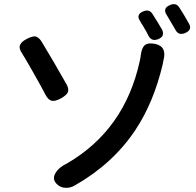

<svg xmlns="http://www.w3.org/2000/svg" viewBox="-20 -861 935 918"><path d="M295 37Q272 37 255 22Q227 -2 245 -33Q261 -61 301 -80Q576 -240 648 -568Q652 -586 653 -596Q657 -632 672.5 -645Q688 -658 722 -651Q780 -639 761 -570Q760 -561 758 -554Q715 -371 627 -239Q520 -78 337 26Q316 38 295 37ZM228 -379Q210 -383 197 -409Q177 -448 142 -509Q138 -517 129 -532Q100 -583 86 -605Q69 -629 76 -646Q82 -662 110 -676Q134 -688 148 -687Q163 -685 177 -665Q235 -570 298 -458Q311 -435 304 -419Q298 -406 272 -391Q245 -376 228 -379ZM690 -690Q680 -711 669 -728Q665 -736 655 -751Q652 -757 650 -760Q628 -792 666 -807Q693 -818 708 -796Q735 -754 755 -719Q770 -688 737 -674Q705 -661 690 -690ZM819 -718Q815 -725 807.5 -738Q800 -751 796 -757Q790 -768 778 -788Q755 -821 793 -837Q821 -849 836 -827Q857 -796 883 -749Q901 -718 865 -703Q834 -690 819 -718Z"/></svg>

Font: GenSenRounded JP M
Style: Regular
Weight: 500
Version: Version 1.501;PS 1;hotconv 16.6.51;makeotf.lib2.5.65220